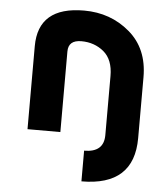

<svg xmlns="http://www.w3.org/2000/svg" viewBox="-53 -595 742 853"><g transform="rotate(5 317.5 -168.5)"><path d="M83 0V-370.1Q83 -546.9 288.1 -546.9Q406.2 -546.9 491.2 -474.6Q576.2 -402.8 576.2 -274.9V-3.4Q576.2 210 341.8 210V73.2Q429.7 73.2 429.7 -3.9V-267.6Q429.7 -340.3 387.7 -375.5Q345.7 -410.2 287.6 -410.2Q229.5 -410.2 229.5 -359.4V0Z"/></g></svg>

Font: New Shape
Style: Bold
Weight: 700
Designer: Wojciech Kalinowski "wmk69" (wmk69@o2.pl)
Foundry: Wojciech Kalinowski "wmk69" (wmk69@o2.pl)
Version: Version 2.1.1; 2021-05-14